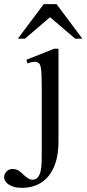

<svg xmlns="http://www.w3.org/2000/svg" viewBox="-97 -697 421 934"><path d="M187.5 -9.3Q187.5 48.8 174.3 91.3Q161.1 133.8 137.5 161.6Q113.8 189.5 81.3 203.1Q48.8 216.8 10.7 216.8Q-12.7 216.8 -29.3 211.9Q-45.9 207 -56.2 199.7Q-66.4 192.4 -71.5 183.6Q-76.7 174.8 -77.1 167.5Q-77.1 149.4 -65.2 137.2Q-53.2 125 -36.6 125Q-19.5 125 -7.1 132.6Q5.4 140.1 21 156.2Q43.5 177.2 60.5 177.2Q78.1 177.2 87.4 165.3Q96.7 153.3 100.8 134.3Q105 115.2 105.5 92Q106 68.8 106 45.9V-272.5Q106 -304.2 105.2 -325.2Q104.5 -346.2 102.8 -359.6Q101.1 -373 98.4 -379.9Q95.7 -386.7 91.8 -389.6Q82 -397 69.8 -396.5Q57.6 -396 36.6 -388.7L31.2 -406.2L166.5 -460H187.5ZM269 -508.8 146.5 -613.3 24.4 -508.8H-10.3L115.7 -676.8H178.2L303.7 -508.8Z"/></svg>

Font: Doulos SIL Am
Style: Regular
Weight: 400
Designer: Walt Agee, Victor Gaultney, Peter Martin, Debbi Hosken, Becca Hirsbrunner
Foundry: SIL International
Version: Version 5.000